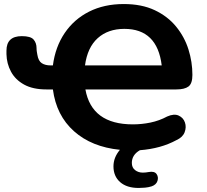

<svg xmlns="http://www.w3.org/2000/svg" viewBox="-20 -735 1023 951"><path d="M667 196Q608 196 575 167Q542 138 542 89Q542 45 574 7Q434 -7 346.5 -85Q259 -163 242 -292H210Q143 -292 99.5 -316Q56 -340 34.5 -380Q13 -420 12 -467V-484Q12 -556 88 -556Q132 -556 146.5 -539Q161 -522 161 -497Q161 -487 162.5 -478.5Q164 -470 165 -464Q170 -433 187 -422Q204 -411 231 -411H242Q254 -503 300.5 -571.5Q347 -640 421.5 -677.5Q496 -715 593 -715Q682 -715 746.5 -684.5Q811 -654 852.5 -603Q894 -552 913.5 -490Q933 -428 933 -364Q933 -321 913.5 -306.5Q894 -292 853 -292H403Q434 -119 638 -119Q682 -119 725.5 -128Q769 -137 808 -158Q842 -173 865 -162.5Q888 -152 896 -128.5Q904 -105 894.5 -80Q885 -55 854 -41Q777 1 673 9Q633 32 633 72Q633 95 649 107.5Q665 120 687 120Q702 120 717 117Q745 112 755.5 127Q766 142 760 161Q754 180 731 188Q715 193 698 194.5Q681 196 667 196ZM596 -592Q515 -592 464 -546Q413 -500 401 -411H781Q759 -592 596 -592Z"/></svg>

Font: Chiron GoRound TC
Style: Bold
Weight: 700
Designer: Ryoko NISHIZUKA 西塚涼子 (kana, bopomofo & ideographs); Paul D. Hunt (Latin, Greek & Cyrillic); Sandoll Communications 산돌커뮤니
Foundry: Adobe
Version: Version 1.000;hotconv 1.1.1;makeotfexe 2.6.0